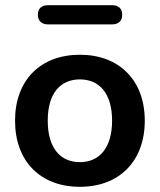

<svg xmlns="http://www.w3.org/2000/svg" viewBox="-20 -710 616 740"><path d="M412 -616C437 -616 451 -630 451 -653C451 -677 437 -690 412 -690H165C140 -690 126 -677 126 -653C126 -630 140 -616 165 -616ZM288 10C439 10 538 -88 538 -245C538 -401 439 -499 288 -499C136 -499 38 -401 38 -245C38 -88 136 10 288 10ZM288 -85C213 -85 164 -139 164 -245C164 -351 213 -404 288 -404C362 -404 412 -351 412 -245C412 -139 362 -85 288 -85Z"/></svg>

Font: Nunito
Style: Bold
Weight: 700
Designer: Vernon Adams
Foundry: Vernon Adams
Version: Version 3.602